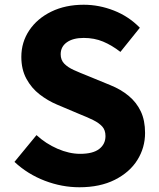

<svg xmlns="http://www.w3.org/2000/svg" viewBox="-20 -776 671 810"><path d="M315 14Q241 14 169 -13.5Q97 -41 41 -93L134 -206Q173 -170 222.5 -148.5Q272 -127 318 -127Q372 -127 398.5 -147.5Q425 -168 425 -202Q425 -227 411.5 -242Q398 -257 374 -269Q350 -281 317 -294L220 -335Q182 -351 147.5 -377.5Q113 -404 91.5 -443.5Q70 -483 70 -536Q70 -598 103.5 -648Q137 -698 196.5 -727Q256 -756 333 -756Q398 -756 460.5 -731.5Q523 -707 570 -659L488 -557Q452 -585 415 -600.5Q378 -616 333 -616Q288 -616 262 -597.5Q236 -579 236 -547Q236 -523 251 -507.5Q266 -492 291.5 -480.5Q317 -469 350 -456L445 -417Q490 -399 523 -371.5Q556 -344 574 -306Q592 -268 592 -215Q592 -153 559.5 -101Q527 -49 464.5 -17.5Q402 14 315 14Z"/></svg>

Font: Noto Sans HK Thin ExtraBold
Style: Regular
Weight: 800
Version: Version 2.004-H2;hotconv 1.0.118;makeotfexe 2.5.65603